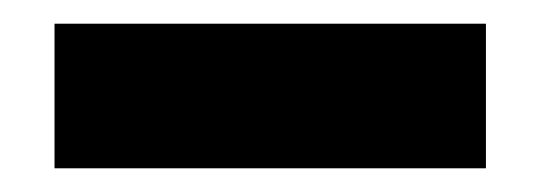

<svg xmlns="http://www.w3.org/2000/svg" viewBox="-20 -672 456 162"><path d="M26 -530H390V-652H26Z"/></svg>

Font: Charger EcoBlack
Style: Black
Weight: 1000
Designer: Jasper
Foundry: Cannot Into Space Fonts
Version: Version 1.1